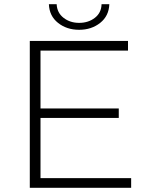

<svg xmlns="http://www.w3.org/2000/svg" viewBox="-20 -895 709 915"><path d="M167 -378H546V-333H167ZM173 -46H605V0H122V-700H590V-654H173ZM357 -753Q298 -753 256.5 -786Q215 -819 213 -875H250Q252 -834 283 -810Q314 -786 357 -786Q401 -786 432 -810Q463 -834 464 -875H501Q499 -819 457.5 -786Q416 -753 357 -753Z"/></svg>

Font: MOST Montserrat Light
Style: Regular
Weight: 300
Designer: Julieta Ulanovsky
Foundry: Julieta Ulanovsky
Version: Version 8.000;March 11, 2024;FontCreator 15.0.0.2926 64-bit